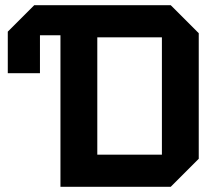

<svg xmlns="http://www.w3.org/2000/svg" viewBox="-20 -720 836 740"><path d="M134 -584V-438H10V-598L112 -700H638L746 -592V-108L638 0H213V-584ZM355 -124H604V-576H355Z"/></svg>

Font: Tektur SemiBold
Style: Regular
Weight: 600
Designer: Adam Jagosz
Foundry: Adam Jagosz
Version: Version 1.005;gftools[0.9.30]